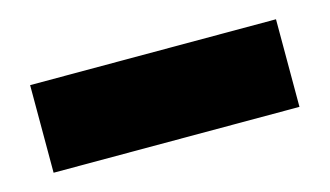

<svg xmlns="http://www.w3.org/2000/svg" viewBox="-35 -81 528 307"><g transform="rotate(-15 228.5 72.5)"><path d="M25 0H432V145H25Z"/></g></svg>

Font: Readiness
Style: Bold
Weight: 700
Designer: Katatrad Team
Foundry: CadsonDemak
Version: Version 1.00;January 16, 2020;FontCreator 12.0.0.2550 64-bit